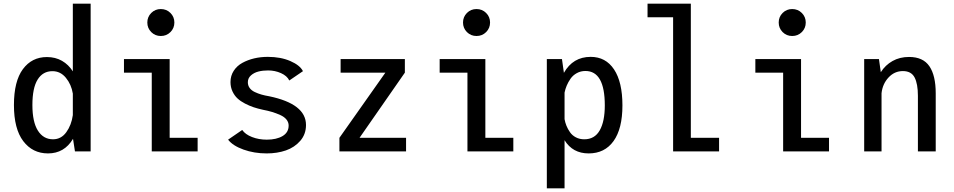

<svg xmlns="http://www.w3.org/2000/svg" viewBox="-20 -820 5170 1040"><path d="M471 0H386L375.5 -68Q328.5 11 240 11Q156.5 11 106 -55.5Q55.5 -122 55.5 -251Q55.5 -380 104 -445.5Q152.5 -511 234 -511Q280 -511 315.8 -490.5Q351.5 -470 374.5 -433.5V-800H471ZM155.5 -251Q155.5 -159.5 185.2 -112.5Q215 -65.5 267 -65.5Q311.5 -65.5 339.2 -104Q367 -142.5 374.5 -196.5V-313Q366.5 -362.5 337 -398.5Q307.5 -434.5 264 -434.5Q212 -434.5 183.8 -389Q155.5 -343.5 155.5 -251Z M851 -625Q820.5 -625 799.2 -646.2Q778 -667.5 778 -698Q778 -728.5 799.2 -749.8Q820.5 -771 851 -771Q882 -771 903.2 -749.8Q924.5 -728.5 924.5 -698Q924.5 -667.5 903.2 -646.2Q882 -625 851 -625ZM899 -73.5H1050.5V0H802V-426.5H651.5V-500H899Z M1424.5 11Q1356.5 11 1298.8 -9.8Q1241 -30.5 1215.5 -63.5L1292 -116Q1308.5 -92 1345 -77.8Q1381.5 -63.5 1425 -63.5Q1477.5 -63.5 1510.5 -83Q1543.5 -102.5 1543.5 -140Q1543.5 -158 1531.5 -172.8Q1519.5 -187.5 1497.5 -197.2Q1475.5 -207 1454 -213.5Q1432.5 -220 1404 -225.5Q1376.5 -231.5 1354 -239Q1331.5 -246.5 1307.2 -259Q1283 -271.5 1266.5 -286.8Q1250 -302 1239.2 -325Q1228.5 -348 1228.5 -375.5Q1228.5 -409.5 1246 -436.5Q1263.5 -463.5 1292.8 -479.5Q1322 -495.5 1357 -503.8Q1392 -512 1430.5 -512Q1500.5 -512 1552.8 -489.2Q1605 -466.5 1621 -434.5L1547 -384Q1535 -409 1502.2 -423.8Q1469.5 -438.5 1432 -438.5Q1403.5 -438.5 1379.8 -432.5Q1356 -426.5 1339.2 -411.5Q1322.5 -396.5 1322.5 -374.5Q1322.5 -357 1332.2 -343.5Q1342 -330 1360 -321.5Q1378 -313 1396.2 -307.8Q1414.5 -302.5 1438.5 -298.5Q1637.5 -257 1637.5 -143Q1637.5 -93 1606.5 -57.2Q1575.5 -21.5 1528.5 -5.2Q1481.5 11 1424.5 11Z M1927.5 -73.5H2179.5V0H1818.5V-73.5L2067.5 -426.5H1825V-500H2173V-426.5Z M2561 -625Q2530.5 -625 2509.2 -646.2Q2488 -667.5 2488 -698Q2488 -728.5 2509.2 -749.8Q2530.5 -771 2561 -771Q2592 -771 2613.2 -749.8Q2634.5 -728.5 2634.5 -698Q2634.5 -667.5 2613.2 -646.2Q2592 -625 2561 -625ZM2609 -73.5H2760.5V0H2512V-426.5H2361.5V-500H2609Z M2942 -500H3024L3034.5 -425.5Q3083.5 -512 3179.5 -512Q3261 -512 3306.2 -443.8Q3351.5 -375.5 3351.5 -249Q3351.5 -123 3303.5 -56Q3255.5 11 3168.5 11Q3082 11 3038 -60.5V200H2942ZM3151 -435.5Q3125.5 -435.5 3104.5 -424Q3083.5 -412.5 3070.5 -393.8Q3057.5 -375 3049.8 -356.5Q3042 -338 3038 -318.5V-174.5Q3041.5 -155.5 3048.5 -138.2Q3055.5 -121 3067.5 -103.8Q3079.5 -86.5 3099.5 -76Q3119.5 -65.5 3145 -65.5Q3201 -65.5 3228.5 -113.8Q3256 -162 3256 -249Q3256 -435.5 3151 -435.5Z M3722 -73.5H3875V0H3626V-726.5H3487.5V-800H3722Z M4271 -625Q4240.5 -625 4219.2 -646.2Q4198 -667.5 4198 -698Q4198 -728.5 4219.2 -749.8Q4240.5 -771 4271 -771Q4302 -771 4323.2 -749.8Q4344.5 -728.5 4344.5 -698Q4344.5 -667.5 4323.2 -646.2Q4302 -625 4271 -625ZM4319 -73.5H4470.5V0H4222V-426.5H4071.5V-500H4319Z M4661 0V-500H4741L4751 -429Q4775.5 -467.5 4814.5 -489.5Q4853.5 -511.5 4904 -511.5Q4980 -511.5 5014.2 -461.2Q5048.5 -411 5048.5 -314.5V0H4952V-301Q4952 -366 4934 -400.5Q4916 -435 4870.5 -435Q4825 -435 4792.8 -400.2Q4760.5 -365.5 4755 -315V0Z"/></svg>

Font: League Mono Narrow
Style: Regular
Weight: 400
Width: 3
Designer: Tyler Finck
Foundry: The League of Moveable Type / Tyler Finck
Version: Version 2.210